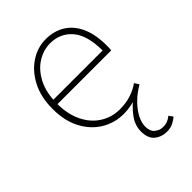

<svg xmlns="http://www.w3.org/2000/svg" viewBox="-206 -584 891 891"><g transform="rotate(-45 239.0 -139.0)"><path d="M356 212Q320 212 295 191.5Q270 171 270 126Q270 85 296.5 49.5Q323 14 362 -16L368 -8Q347 2 321.5 7Q296 12 272 12Q212 12 162.5 -18Q113 -48 83.5 -104Q54 -160 54 -238Q54 -316 83.5 -372.5Q113 -429 160 -459.5Q207 -490 260 -490Q315 -490 355.5 -464.5Q396 -439 418 -390Q440 -341 440 -270Q440 -263 440 -255Q440 -247 438 -238H70V-266H410Q410 -365 369 -413.5Q328 -462 260 -462Q218 -462 178 -437.5Q138 -413 112 -363.5Q86 -314 86 -240Q86 -172 110.5 -121.5Q135 -71 178 -43.5Q221 -16 274 -16Q315 -16 348 -27Q381 -38 406 -56L420 -34Q383 -12 356 15Q329 42 314.5 70.5Q300 99 300 124Q300 155 318 169.5Q336 184 358 184Q375 184 387 179Q399 174 412 164L426 184Q414 194 396.5 203Q379 212 356 212Z"/></g></svg>

Font: Source Sans 3
Style: Regular
Weight: 200
Designer: Paul D. Hunt
Foundry: Adobe
Version: Version 3.046;hotconv 1.0.118;makeotfexe 2.5.65603